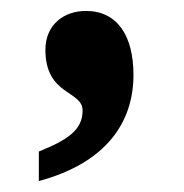

<svg xmlns="http://www.w3.org/2000/svg" viewBox="-20 -177 336 351"><path d="M51 154C177 120 224 44 224 -40C224 -111 195 -157 137 -157C97 -157 63 -132 63 -86C63 -2 131 -12 131 25C131 61 103 79 51 100Z"/></svg>

Font: Noto Serif Devanagari SemiCondensed ExtraBold
Style: Regular
Weight: 800
Width: 4
Designer: Universal Thirst, Indian Type Foundry and the Monotype Design Team
Foundry: Monotype Imaging Inc.
Version: Version 2.004